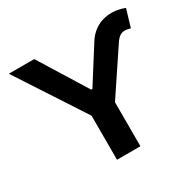

<svg xmlns="http://www.w3.org/2000/svg" viewBox="-158 -911 1106 1087"><g transform="rotate(-30 394.5 -368.0)"><path d="M22 -728 309 -288V0H462V-288L647 -565C675 -609 699 -621 749 -605L783 -719C699 -752 593 -742 532 -643L389 -417H381L188 -728Z"/></g></svg>

Font: Wafeq
Style: Bold
Weight: 700
Designer: Rasmus Andersson & Azza Alameddine
Foundry: Google & TypeTogether
Version: Version 3.000;FEAKit 1.0